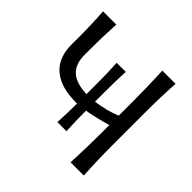

<svg xmlns="http://www.w3.org/2000/svg" viewBox="-178 -884 1055 1055"><g transform="rotate(45 349.5 -356.5)"><path d="M604.5 -474.6V-235.4Q604.5 -100.6 611.3 0H508.3Q514.2 -116.2 514.2 -231V-295.4Q429.7 -271 367.7 -260.7Q367.7 -169.9 371.6 -105H300.8Q305.2 -174.8 305.2 -253.4H296.9Q179.2 -253.4 116.7 -305.9Q54.2 -358.4 54.2 -463.9Q54.2 -471.7 54.4 -488.3Q54.7 -504.9 54.7 -513.2Q54.7 -617.7 47.9 -712.9H150.9Q145 -613.3 145 -506.8V-472.2Q145 -401.9 183.6 -365.7Q222.2 -329.6 305.2 -326.7V-400.4Q305.2 -498.5 300.8 -565.9H371.6Q367.7 -505.9 367.7 -400.4V-330.6Q449.2 -341.3 514.2 -368.7V-474.6Q514.2 -586.9 508.8 -712.9H611.3Q604.5 -610.8 604.5 -474.6Z"/></g></svg>

Font: Commissioner Flair
Style: Regular
Weight: 400
Designer: Kostas Bartsokas
Foundry: Kostas Bartsokas
Version: Version 1.000